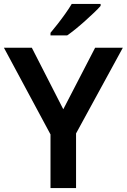

<svg xmlns="http://www.w3.org/2000/svg" viewBox="-20 -957 645 977"><path d="M302 -401 464 -714H605L367 -278V0H237V-273L0 -714H142ZM492 -927Q480 -913 459 -893Q438 -873 413.5 -851Q389 -829 365 -809.5Q341 -790 322 -777H237V-790Q253 -809 273 -834.5Q293 -860 312.5 -887.5Q332 -915 345 -937H492Z"/></svg>

Font: Noto Sans Nag Mundari SemiBold
Style: Regular
Weight: 600
Version: Version 1.000